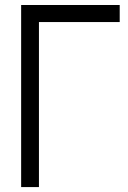

<svg xmlns="http://www.w3.org/2000/svg" viewBox="-20 -760 519 780"><path d="M65.9 -739.7H466.3V-670.4H138.2V0H65.9Z"/></svg>

Font: News Cycle
Style: Regular
Weight: 500
Version: Version 0.5.2